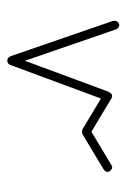

<svg xmlns="http://www.w3.org/2000/svg" viewBox="72 -426 355 540"><g transform="rotate(90 250.0 -155.5)"><path d="M38 -300Q38 -297 39.5 -294Q41 -291 44 -289.5Q47 -288 50 -288Q53 -288 56 -289.5Q59 -291 61 -294Q63 -297 63 -300Q63 -303 61 -306Q59 -309 56 -311Q53 -313 50 -313Q47 -313 44 -311Q41 -309 39.5 -306Q38 -303 38 -300Z M62 -304 38 -296 138 -6 162 -14Z M138 -10Q138 -7 139.5 -4Q141 -1 144 0.5Q147 2 150 2Q153 2 156 0.5Q159 -1 161 -4Q163 -7 163 -10Q163 -13 161 -16Q159 -19 156 -21Q153 -23 150 -23Q147 -23 144 -21Q141 -19 139.5 -16Q138 -13 138 -10Z M138 -14 162 -6 262 -276 238 -284Z M238 -280Q238 -277 239.5 -274Q241 -271 244 -269.5Q247 -268 250 -268Q253 -268 256 -269.5Q259 -271 261 -274Q263 -277 263 -280Q263 -283 261 -286Q259 -289 256 -291Q253 -293 250 -293Q247 -293 244 -291Q241 -289 239.5 -286Q238 -283 238 -280Z M256 -291 244 -269 344 -209 356 -231Z M338 -220Q338 -217 339.5 -214Q341 -211 344 -209.5Q347 -208 350 -208Q353 -208 356 -209.5Q359 -211 361 -214Q363 -217 363 -220Q363 -223 361 -226Q359 -229 356 -231Q353 -233 350 -233Q347 -233 344 -231Q341 -229 339.5 -226Q338 -223 338 -220Z M344 -231 356 -209 456 -269 444 -291Z M438 -280Q438 -277 439.5 -274Q441 -271 444 -269.5Q447 -268 450 -268Q453 -268 456 -269.5Q459 -271 461 -274Q463 -277 463 -280Q463 -283 461 -286Q459 -289 456 -291Q453 -293 450 -293Q447 -293 444 -291Q441 -289 439.5 -286Q438 -283 438 -280Z"/></g></svg>

Font: Linefont Thin
Style: Regular
Weight: 100
Monospace: yes
Version: Version 3.002;gftools[0.9.33]